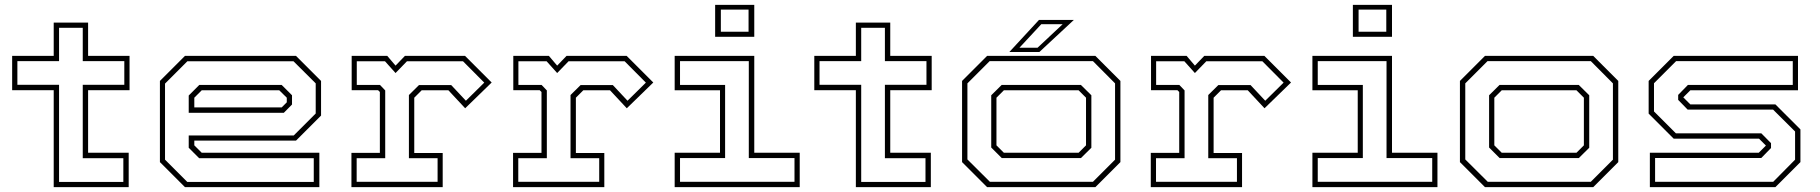

<svg xmlns="http://www.w3.org/2000/svg" viewBox="-20 -770 7490 790"><path d="M201 0V-399H30V-540H201V-677H342.5V-540H513V-399H342.5V-141.5H509.5V0ZM223 -21.5H487.5V-119H320.5V-421H491.5V-518.5H320.5V-655.5H223V-518.5H51.5V-421H223Z M1198 -540 1301 -437V-294.5L1198 -191.5H779.5V-172L810 -141.5H1294V0H741L638 -103V-437L741 -540ZM1187.5 -518H751L659 -426V-113L750.5 -21.5H1271V-119H799.5L756.5 -162V-212.5H1188.5L1279 -303V-427ZM1139 -420.5 1181.5 -378V-340L1148 -306H756.5V-377L800 -420.5ZM1129 -398.5H810L779.5 -368V-328H1139L1160 -349V-368Z M1426 0V-141H1543V-391.5L1535.5 -399H1427V-540H1573.5L1607.5 -500L1646 -540H1893.5L2003 -430.5L1894 -324.5L1825 -398.5H1715L1684.5 -368V-140.5H1801.5V0ZM1447.5 -22H1780.5V-119H1662.5V-379L1704 -420H1836.5L1897 -355.5L1972.5 -430L1885 -518H1654.5L1607.5 -469.5L1564 -518H1448V-420.5H1543.5L1565 -398V-119H1447.5Z M2091 0V-141H2208V-391.5L2200.5 -399H2092V-540H2238.5L2272.5 -500L2311 -540H2558.5L2668 -430.5L2559 -324.5L2490 -398.5H2380L2349.5 -368V-140.5H2466.5V0ZM2112.5 -22H2445.5V-119H2327.5V-379L2369 -420H2501.5L2562 -355.5L2637.5 -430L2550 -518H2319.5L2272.5 -469.5L2229 -518H2113V-420.5H2208.5L2230 -398V-119H2112.5Z M2922.5 -618.5V-750H3083.5V-618.5ZM2946 -639.5H3060V-730.5H2946ZM2756 0V-141.5H2942.5V-398.5H2756V-540H3083.5V-141.5H3270.5V0ZM2778 -22H3249V-119.5H3061V-518.5H2778V-420.5H2963.5V-119.5H2778Z M3501.5 0V-399H3330.5V-540H3501.5V-677H3643V-540H3813.5V-399H3643V-141.5H3810V0ZM3523.5 -21.5H3788V-119H3621V-421H3792V-518.5H3621V-655.5H3523.5V-518.5H3352V-421H3523.5Z M4041.5 0 3938.5 -103V-437L4041.5 -540H4487L4590 -437V-103L4487 0ZM4053 -22H4477L4568 -113V-427L4477 -518.5H4052L3960.5 -427V-114ZM4102 -119.5 4058.5 -163V-378L4101.5 -420.5H4427.5L4470.5 -378V-162L4427.5 -119.5ZM4110.5 -141.5H4418L4448.5 -172V-368L4418 -398.5H4110.5L4080 -368V-172ZM4133 -556 4255 -688H4398.5L4256.5 -556ZM4174.5 -573.5H4249L4352.5 -670.5H4264.5Z M4715 0V-141H4832V-391.5L4824.5 -399H4716V-540H4862.5L4896.5 -500L4935 -540H5182.5L5292 -430.5L5183 -324.5L5114 -398.5H5004L4973.5 -368V-140.5H5090.5V0ZM4736.5 -22H5069.5V-119H4951.5V-379L4993 -420H5125.5L5186 -355.5L5261.5 -430L5174 -518H4943.5L4896.5 -469.5L4853 -518H4737V-420.5H4832.5L4854 -398V-119H4736.5Z M5546.5 -618.5V-750H5707.5V-618.5ZM5570 -639.5H5684V-730.5H5570ZM5380 0V-141.5H5566.5V-398.5H5380V-540H5707.5V-141.5H5894.5V0ZM5402 -22H5873V-119.5H5685V-518.5H5402V-420.5H5587.5V-119.5H5402Z M6090 0 5987 -103V-437L6090 -540H6535.5L6638.5 -437V-103L6535.5 0ZM6101.5 -22H6525.5L6616.5 -113V-427L6525.5 -518.5H6100.5L6009 -427V-114ZM6150.5 -119.5 6107 -163V-378L6150 -420.5H6476L6519 -378V-162L6476 -119.5ZM6159 -141.5H6466.5L6497 -172V-368L6466.5 -398.5H6159L6128.5 -368V-172Z M6768.5 0V-141.5H7216.5L7246 -171L7217.5 -199.5H6866.5L6763.5 -302.5V-437L6866.5 -540H7378V-398.5H6935L6906 -369.5L6935 -340.5H7285L7388 -237.5V-103L7285 0ZM6790 -22H7276L7366 -113V-229L7275.5 -319H6924L6885 -359V-379.5L6925 -420.5H7356.5V-518.5H6876.5L6785.5 -427.5V-311.5L6875.5 -221.5H7227L7267 -181V-161L7227 -120H6790Z"/></svg>

Font: Tourney Expanded ExtraLight
Style: Regular
Weight: 200
Width: 7
Designer: Tyler Finck
Foundry: Etcetera Type Co
Version: Version 1.010; ttfautohint (v1.8.3)